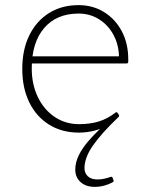

<svg xmlns="http://www.w3.org/2000/svg" viewBox="-20 -512 575 750"><path d="M350 218Q316 218 295 199.5Q274 181 274 150Q274 123 288 94Q302 65 330.5 33Q359 1 401 -36L409 -27Q384 -11 352.5 -2.5Q321 6 288 6Q222 6 172 -25Q122 -56 94.5 -112Q67 -168 67 -243Q67 -318 94.5 -374Q122 -430 171.5 -461Q221 -492 287 -492Q343 -492 387 -464.5Q431 -437 456 -389.5Q481 -342 481 -280Q481 -277 481 -274.5Q481 -272 481 -270Q480 -264 474 -264H89V-292H458L443 -273Q444 -275 444.5 -278Q445 -281 445 -284Q445 -334 424.5 -373.5Q404 -413 368 -436Q332 -459 287 -459Q201 -459 152.5 -402.5Q104 -346 104 -245Q104 -182 128 -132.5Q152 -83 194 -55Q236 -27 289 -27Q332 -27 366 -37.5Q400 -48 431 -72Q436 -76 439 -71L444 -64Q447 -59 443 -55Q376 9 343 56.5Q310 104 310 145Q310 164 323 176.5Q336 189 361 189Q375 189 388 186Q401 183 412 179Q418 177 420 183L423 191Q426 197 420 200Q406 208 387.5 213Q369 218 350 218Z"/></svg>

Font: Hahmlet Thin
Style: Regular
Weight: 250
Version: Version 1.002